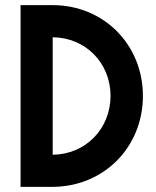

<svg xmlns="http://www.w3.org/2000/svg" viewBox="-20 -727 608 747"><path d="M60 0H185C384 -1 536 -154 536 -354C536 -553 384 -707 185 -707H60ZM185 -125V-582C312 -581 410 -483 410 -354C410 -225 312 -126 185 -125Z"/></svg>

Font: Lineal
Style: Bold
Weight: 700
Designer: Created by Frank Adebiaye with contributions from Anton Moglia & Ariel Martín Pérez
Created by Frank ADEBIAYE with FontF
Foundry: Velvetyne Type Foundry
Version: Version 2.000;Glyphs 3.2 (3227)